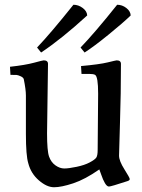

<svg xmlns="http://www.w3.org/2000/svg" viewBox="-20 -779 596 808"><path d="M319 -579Q378 -640 473 -759Q494 -759 511.5 -745.5Q529 -732 530 -714Q498 -683 436.5 -633Q375 -583 336 -558ZM136 -579Q194 -640 289 -759Q310 -759 328 -745.5Q346 -732 347 -714Q240 -616 153 -558ZM391 -148 393 -385Q393 -457 380 -464Q373 -468 355 -468H323L321 -501Q399 -508 433.5 -516.5Q468 -525 471 -525Q489 -525 489 -510Q489 -384 485 -265Q481 -146 481 -124Q481 -102 503.5 -66.5Q526 -31 526 -25.5Q526 -20 517 -17Q447 6 438.5 6Q430 6 421.5 -8.5Q413 -23 406 -44Q399 -65 398 -66Q338 -24 288 -7.5Q238 9 207.5 9Q177 9 143.5 -20Q110 -49 99 -92Q89 -124 89 -216V-377Q89 -402 80 -446Q78 -453 67 -458Q56 -463 50 -463.5Q44 -464 24 -464L22 -498Q86 -505 123 -515Q160 -525 164 -525Q182 -525 182 -510L178 -218Q178 -144 186.5 -120Q195 -96 213.5 -83Q232 -70 250.5 -70Q269 -70 302.5 -77Q336 -84 357.5 -95.5Q379 -107 385 -115.5Q391 -124 391 -148Z"/></svg>

Font: Prociono
Style: Regular
Weight: 400
Designer: Barry Schwartz
Foundry: The Crud Factory
Version: Version 2.301